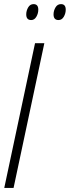

<svg xmlns="http://www.w3.org/2000/svg" viewBox="-20 -927 344 947"><path d="M1 0 152.8 -713.9H198.7L46.9 0ZM268.6 -828.1Q244.1 -828.1 244.1 -856Q244.1 -874 253.7 -890.4Q263.2 -906.7 280.8 -906.7Q304.2 -906.7 304.2 -879.4Q304.2 -860.8 294.7 -844.5Q285.2 -828.1 268.6 -828.1ZM133.8 -828.1Q109.4 -828.1 109.4 -856Q109.4 -874 118.9 -890.4Q128.4 -906.7 145.5 -906.7Q168.9 -906.7 168.9 -879.4Q168.9 -860.8 159.4 -844.5Q149.9 -828.1 133.8 -828.1Z"/></svg>

Font: Open Sans Condensed Light
Style: Italic
Weight: 300
Width: 3
Italic angle: -12°
Designer: Monotype Design Team
Foundry: Monotype Imaging Inc.
Version: Version 3.000; ttfautohint (v1.8.4)